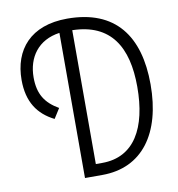

<svg xmlns="http://www.w3.org/2000/svg" viewBox="-86 -860 871 938"><g transform="rotate(-10 350.0 -391.0)"><path d="M309 -782C127 -782 38 -675 38 -525C38 -416 84 -350 164 -310L195 -359C129 -397 98 -445 98 -527C98 -627 153 -705 260 -720V0H346C545 0 655 -152 655 -395C655 -635 548 -782 309 -782ZM356 -58H324V-722C515 -718 589 -592 589 -395C589 -191 515 -58 356 -58Z"/></g></svg>

Font: Kawkab Mono Light
Style: Regular
Weight: 300
Monospace: yes
Designer: Abdullah Arif
Foundry: Abdullah Arif
Version: Version 1.000;PS 000.500;hotconv 1.0.88;makeotf.lib2.5.64775